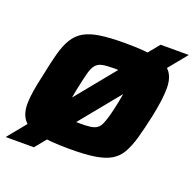

<svg xmlns="http://www.w3.org/2000/svg" viewBox="-129 -681 864 852"><g transform="rotate(20 302.5 -255.0)"><path d="M-17 55 489 -565H622L116 55ZM268 8Q173 8 120 -3.5Q67 -15 45 -42.5Q23 -70 23 -117Q23 -143 28.5 -177.5Q34 -212 44 -255Q57 -320 69 -365Q81 -410 99 -440Q117 -470 146 -487Q175 -504 221.5 -511Q268 -518 338 -518Q432 -518 485 -507Q538 -496 559.5 -468Q581 -440 581 -392Q581 -366 576.5 -332Q572 -298 563 -255Q549 -190 536 -144.5Q523 -99 505.5 -69Q488 -39 459 -22.5Q430 -6 384 1Q338 8 268 8ZM273 -114Q302 -114 320.5 -116.5Q339 -119 350.5 -126.5Q362 -134 369.5 -150Q377 -166 384 -191.5Q391 -217 399 -255Q406 -290 409.5 -313.5Q413 -337 413 -354Q413 -372 405.5 -381Q398 -390 380.5 -393Q363 -396 333 -396Q297 -396 276.5 -392Q256 -388 244.5 -374Q233 -360 225.5 -331.5Q218 -303 208 -255Q201 -219 196.5 -195Q192 -171 192 -155Q192 -137 199.5 -128Q207 -119 225 -116.5Q243 -114 273 -114Z"/></g></svg>

Font: Saira SemiExpanded
Style: Bold Italic
Weight: 700
Width: 6
Italic angle: -12°
Designer: Hector Gatti with collaboration of the Omnibus-Type team
Foundry: Omnibus-Type
Version: Version 1.101